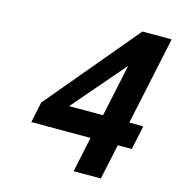

<svg xmlns="http://www.w3.org/2000/svg" viewBox="-106 -803 824 894"><g transform="rotate(15 306.0 -355.5)"><path d="M521.5 -285.6H588.9L564.5 -169.9H497.1L460.9 0H329.6L365.7 -169.9H80.1L101.1 -269.5L470.7 -710.9H611.8ZM448.2 -539.6 231 -287.1H394.5Z"/></g></svg>

Font: Tuffy
Style: BoldItalic
Weight: 700
Italic angle: -12°
Designer: Thatcher Ulrich, Karoly Barta, Michael Everson
Version: Version 001.271